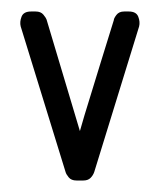

<svg xmlns="http://www.w3.org/2000/svg" viewBox="-20 -314 281 334"><path d="M144 -15Q142 -9 137.5 -4.5Q133 0 125 0H113Q104 0 99.5 -5.5Q95 -11 94 -15L16 -268Q14 -276 17.5 -285Q21 -294 34 -294H42Q51 -294 55.5 -288.5Q60 -283 61 -280L119 -86Q126 -111 136.5 -144.5Q147 -178 156 -208L178 -279Q178 -282 182.5 -288Q187 -294 196 -294H204Q217 -294 220.5 -285Q224 -276 222 -268Z"/></svg>

Font: Chathura ExtraBold
Style: Regular
Weight: 800
Designer: Appaji Ambarisha Darbha
Foundry: Aditya Fonts
Version: Version 1.002 2016